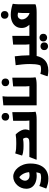

<svg xmlns="http://www.w3.org/2000/svg" viewBox="1568 -2404 1097 4272"><g transform="rotate(-90 2116.0 -267.5)"><path d="M279 261Q212 261 162 249Q112 237 84.5 225Q57 213 57 213L113 63H124Q168 83 214.5 91Q261 99 292 99Q336 99 368 91.5Q400 84 427 61L379 107Q391 90 401.5 63.5Q412 37 418 -8.5Q424 -54 424 -128Q424 -174 415 -216Q406 -258 387 -294.5Q368 -331 340 -360.5Q312 -390 273 -410L361 -406Q299 -391 265.5 -347.5Q232 -304 232 -254Q232 -233 244 -210.5Q256 -188 281.5 -173Q307 -158 350 -158Q369 -158 389.5 -161Q410 -164 431 -170L437 -11Q413 -5 389 -2Q365 1 342 1Q257 1 191.5 -26Q126 -53 89.5 -105Q53 -157 53 -230Q53 -289 74.5 -341.5Q96 -394 133.5 -434Q171 -474 219.5 -497.5Q268 -521 324 -521Q377 -521 428 -494.5Q479 -468 521 -417.5Q563 -367 588.5 -296.5Q614 -226 614 -138Q614 -8 572.5 81Q531 170 456.5 215.5Q382 261 279 261Z M1043 0V-162H1463V-20L1443 0ZM701 -11 759 -162H1070Q1139 -162 1164 -179.5Q1189 -197 1189 -232Q1189 -259 1177 -282.5Q1165 -306 1152 -320L1230 -318Q1185 -307 1153 -301.5Q1121 -296 1094.5 -294Q1068 -292 1039 -292H999Q972 -292 935 -294Q898 -296 860.5 -303Q823 -310 791 -324L838 -475H849Q891 -461 943 -457.5Q995 -454 1044 -454H1076Q1125 -454 1172 -456.5Q1219 -459 1249 -466H1261Q1286 -443 1311.5 -408.5Q1337 -374 1355 -333.5Q1373 -293 1373 -251Q1373 -202 1349.5 -157.5Q1326 -113 1269 -79L1238 -20Q1211 -11 1177 -5.5Q1143 0 1101 0H701Z M1443 0V-142L1463 -162H1651L1587 -135Q1573 -146 1568.5 -177Q1564 -208 1564 -252V-523L1746 -541H1758V-189Q1758 -169 1758.5 -139Q1759 -109 1760.5 -79.5Q1762 -50 1766 -32V-24Q1736 -12 1694 -6Q1652 0 1589 0ZM1654 -611Q1619 -611 1594 -633Q1569 -655 1569 -695Q1569 -736 1594 -758Q1619 -780 1654 -780Q1690 -780 1714.5 -758Q1739 -736 1739 -695Q1739 -655 1714.5 -633Q1690 -611 1654 -611Z M2068 0V-162H2229V-20L2209 0ZM1909 -741 2107 -760 2111 -752Q2107 -734 2105.5 -707Q2104 -680 2103.5 -652Q2103 -624 2103 -604V0H1909Z M2209 0V-142L2229 -162H2417L2353 -135Q2339 -146 2334.5 -177Q2330 -208 2330 -252V-523L2512 -541H2524V-189Q2524 -169 2524.5 -139Q2525 -109 2526.5 -79.5Q2528 -50 2532 -32V-24Q2502 -12 2460 -6Q2418 0 2355 0ZM2420 -611Q2385 -611 2360 -633Q2335 -655 2335 -695Q2335 -736 2360 -758Q2385 -780 2420 -780Q2456 -780 2480.5 -758Q2505 -736 2505 -695Q2505 -655 2480.5 -633Q2456 -611 2420 -611Z M2996 0V-162H3156V-20L3136 0ZM2608 83Q2635 90 2662 94Q2689 98 2714 98Q2753 98 2782.5 88Q2812 78 2823 69L2779 113Q2797 90 2807.5 52.5Q2818 15 2823 -36.5Q2828 -88 2828 -151Q2828 -239 2819.5 -318Q2811 -397 2802 -467L2988 -486H3000Q3009 -417 3015.5 -332.5Q3022 -248 3022 -165Q3022 -47 2998 34Q2974 115 2929 164.5Q2884 214 2821.5 237Q2759 260 2682 260Q2656 260 2627 256.5Q2598 253 2577.5 249Q2557 245 2557 245V234Z M3156 -162H3347L3283 -135Q3270 -146 3265 -175.5Q3260 -205 3260 -248V-523L3443 -541H3454V-84L3375 -162H3578V-20L3558 0H3136V-142ZM3331 148Q3331 107 3355.5 85Q3380 63 3416 63Q3451 63 3475.5 85Q3500 107 3500 148Q3500 188 3475.5 210.5Q3451 233 3415 233Q3380 233 3355.5 210.5Q3331 188 3331 148ZM3138 169Q3138 128 3163 106.5Q3188 85 3224 85Q3259 85 3283.5 106.5Q3308 128 3308 169Q3308 210 3283.5 232Q3259 254 3223 254Q3188 254 3163 232Q3138 210 3138 169Z M3578 -162H3769L3727 -138Q3686 -172 3658 -221.5Q3630 -271 3630 -336Q3630 -412 3668.5 -466Q3707 -520 3773.5 -548Q3840 -576 3925 -576Q3978 -576 4042 -565Q4106 -554 4164 -534L4168 -526Q4164 -508 4161.5 -478Q4159 -448 4158 -417Q4157 -386 4157 -366V-32L4153 -24Q4123 -12 4079 -6Q4035 0 3972 0H3558V-142ZM3820 -328Q3820 -285 3845 -245Q3870 -205 3914 -178.5Q3958 -152 4014 -150L3963 -90V-315Q3963 -358 3967.5 -388.5Q3972 -419 3978 -445L3994 -404Q3987 -406 3975.5 -410.5Q3964 -415 3949.5 -418.5Q3935 -422 3916 -422Q3871 -422 3845.5 -393.5Q3820 -365 3820 -328ZM3921 -627Q3886 -627 3861 -649Q3836 -671 3836 -711Q3836 -752 3861 -774Q3886 -796 3921 -796Q3957 -796 3981.5 -774Q4006 -752 4006 -711Q4006 -671 3981.5 -649Q3957 -627 3921 -627Z"/></g></svg>

Font: Kufam ExtraBold
Style: Regular
Weight: 800
Designer: Wael Morcos, Artur Schmal
Foundry: Original Type
Version: Version 1.300; ttfautohint (v1.8.3)